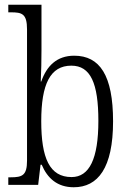

<svg xmlns="http://www.w3.org/2000/svg" viewBox="-20 -780 546 810"><path d="M291 10C393 10 457 -71 457 -268C457 -462 401 -545 293 -545C220 -545 177 -502 154 -436H152C154 -471 155 -533 155 -569V-760H15V-728H26C73 -728 94 -722 94 -656V-102C94 -40 74 -32 25 -32H15V0H141L151 -85H156C180 -28 222 10 291 10ZM282 -33C189 -33 154 -113 154 -269C154 -425 192 -503 281 -503C362 -503 395 -429 395 -270C395 -110 357 -33 282 -33Z"/></svg>

Font: Noto Serif Myanmar Condensed Light
Style: Regular
Weight: 300
Width: 3
Designer: Ben Mitchell and the Monotype Design Team
Foundry: Monotype Imaging Inc.
Version: Version 2.106